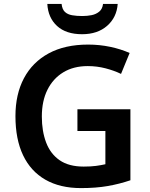

<svg xmlns="http://www.w3.org/2000/svg" viewBox="-20 -952 765 982"><path d="M376 -393H647V-30Q591 -11 531 -0.5Q471 10 394 10Q287 10 212 -33Q137 -76 98 -158Q59 -240 59 -358Q59 -470 102.5 -552Q146 -634 229 -679Q312 -724 431 -724Q489 -724 543.5 -712.5Q598 -701 643 -681L599 -574Q564 -591 520 -602.5Q476 -614 429 -614Q356 -614 303.5 -582Q251 -550 222.5 -492.5Q194 -435 194 -356Q194 -281 216 -223Q238 -165 285 -132.5Q332 -100 408 -100Q445 -100 471 -103.5Q497 -107 519 -112V-282H376ZM582 -932Q577 -863 528 -820Q479 -777 400 -777Q318 -777 272 -819Q226 -861 222 -932H295Q298 -904 312 -891Q326 -878 349 -874Q372 -870 401 -870Q426 -870 448.5 -874.5Q471 -879 487.5 -892.5Q504 -906 507 -932Z"/></svg>

Font: Noto Sans Javanese SemiBold
Style: Regular
Weight: 600
Version: Version 2.004